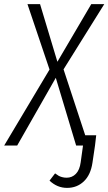

<svg xmlns="http://www.w3.org/2000/svg" viewBox="-50 -705 525 930"><path d="M257.8 -369.1 362.8 -49.8H416L410.2 0L397.9 83Q389.2 142.1 356 173.6Q322.8 205.1 274.9 205.1Q227.1 205.1 189.9 169.9L216.8 134.8Q227.1 142.1 233.4 146Q239.7 149.9 250.2 152.8Q260.7 155.8 272.9 155.8Q299.3 155.8 317.6 137Q335.9 118.2 340.8 81.1L352.1 0H318.8L220.2 -328.1L33.2 0H-29.8L189.9 -368.2L83 -685.1H144L228 -405.8L392.1 -685.1H455.1Z"/></svg>

Font: Fira Sans Compressed Light
Style: Italic
Weight: 300
Width: 3
Italic angle: -8°
Designer: Carrois Corporate & Edenspiekermann AG
Foundry: Carrois Corporate GbR & Edenspiekermann AG
Version: Version 4.203;PS 004.203;hotconv 1.0.88;makeotf.lib2.5.64775